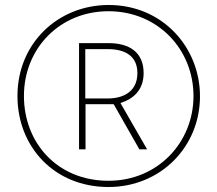

<svg xmlns="http://www.w3.org/2000/svg" viewBox="-20 -742 871 770"><path d="M415 8C623 8 782 -152 782 -356C782 -552 632 -722 416 -722C213 -722 50 -569 50 -357C50 -153 198 8 415 8ZM415 -17C210 -17 76 -169 76 -357C76 -549 221 -697 415 -697C614 -697 756 -543 756 -357C756 -172 614 -17 415 -17ZM297 -143H323V-324H436L539 -143H570L463 -329C515 -345 556 -381 556 -449C556 -533 498 -569 416 -569H297ZM411 -347H322V-545H413C482 -545 531 -517 531 -449C531 -377 478 -347 411 -347Z"/></svg>

Font: Noto Sans Gurmukhi SemiCondensed Thin
Style: Regular
Weight: 100
Width: 4
Designer: Jelle Bosma - Monotype Design Team
Foundry: Monotype Imaging Inc.
Version: Version 2.004